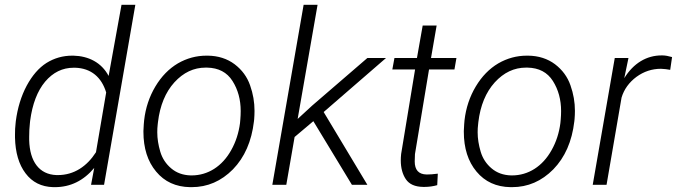

<svg xmlns="http://www.w3.org/2000/svg" viewBox="-20 -770 2820 800"><path d="M44.9 -255.4C43 -240.7 42.5 -225.6 42.5 -210C42.5 -205.6 42.5 -201.2 42.5 -196.8C43.9 -134.3 58.6 -84.5 86.4 -47.9C114.3 -10.7 152.3 8.3 201.7 9.8C204.1 9.8 206.1 9.8 208.5 9.8C273.4 9.8 328.1 -17.1 372.6 -70.3L359.4 0H413.6L543.9 -750H486.3L432.6 -453.6C402.8 -509.8 348.6 -536.6 286.1 -538.1C284.2 -538.1 282.2 -538.1 280.8 -538.1C241.7 -538.1 206.1 -527.8 173.8 -507.8C141.6 -487.3 114.3 -455.6 91.3 -413.1C68.4 -370.1 53.2 -320.8 45.9 -265.6ZM105.5 -266.1C114.7 -336.4 135.7 -391.1 168 -429.7C200.7 -468.3 240.2 -487.8 287.1 -487.8C289.1 -487.8 291 -487.8 293 -487.8C359.9 -485.8 403.3 -447.8 422.4 -384.8L379.9 -135.7C342.3 -77.1 288.6 -40.5 221.2 -40.5C219.2 -40.5 217.3 -40.5 215.3 -40.5C143.6 -43 104 -96.7 101.6 -186C101.6 -190.9 101.6 -195.8 101.6 -200.7C101.6 -220.2 102.5 -238.3 104.5 -255.9Z M579.1 -252.4 577.6 -224.6C577.6 -223.1 577.6 -222.2 577.6 -220.7C577.6 -152.8 595.2 -97.2 630.4 -55.2C665.5 -12.7 712.9 8.8 772 9.8C773.9 9.8 776.4 9.8 778.3 9.8C844.7 9.8 901.9 -15.1 950.7 -64.5C999 -114.3 1028.3 -180.7 1038.1 -264.2L1039.1 -273.4C1040 -285.2 1040.5 -296.9 1040.5 -308.1C1040.5 -343.8 1034.7 -378.9 1022 -414.6C1009.8 -449.7 988.3 -479 957.5 -502.4C926.8 -525.4 889.2 -537.6 845.7 -538.1C843.8 -538.1 841.8 -538.1 840.3 -538.1C797.9 -538.1 758.3 -527.3 721.2 -505.9C684.1 -483.9 652.8 -452.1 627.4 -409.7C602.1 -367.2 586.4 -320.3 580.6 -269ZM638.2 -261.2C646.5 -330.6 669.4 -385.7 706.5 -426.8C744.1 -467.8 787.1 -488.3 836.9 -488.3C838.9 -488.3 840.8 -488.3 842.8 -488.3C890.6 -487.3 925.8 -468.8 948.7 -432.6C971.7 -396.5 982.9 -354.5 982.9 -307.1C982.9 -296.4 982.4 -284.7 981.4 -272.9L980 -256.8C974.6 -215.8 962.4 -178.2 943.4 -144.5C905.8 -76.7 846.2 -39.1 778.3 -39.1C777.3 -39.1 775.9 -39.1 774.9 -39.1C742.2 -40 715.3 -49.8 693.4 -68.4C671.4 -86.9 656.2 -109.9 647.9 -137.7C639.6 -165.5 635.3 -192.4 635.3 -218.8C635.3 -229.5 635.7 -240.7 637.2 -252.4Z M1446.3 0H1510.7L1328.6 -303.2L1588.4 -528.3H1510.7L1280.8 -330.1L1220.2 -274.4L1303.2 -750H1245.1L1114.7 0H1172.9L1207.5 -199.2L1285.6 -265.1Z M1741.2 -663.6 1717.3 -528.3H1623.5L1614.7 -480.5H1709.5L1651.4 -128.4C1650.4 -119.1 1649.9 -109.9 1649.9 -101.6C1649.9 -70.3 1657.2 -43.9 1670.9 -23.4C1685.1 -2.4 1709 8.3 1743.2 8.8C1745.1 8.8 1747.6 8.8 1749.5 8.8C1767.1 8.8 1784.7 6.3 1801.8 1.5L1804.2 -46.4C1785.2 -43.9 1770.5 -43 1760.3 -43C1759.3 -43 1757.8 -43 1756.8 -43C1724.1 -43.9 1708 -62 1708 -97.7L1709 -127.9L1767.6 -480.5H1873.5L1881.8 -528.3H1775.9L1799.3 -663.6Z M1914.1 -252.4 1912.6 -224.6C1912.6 -223.1 1912.6 -222.2 1912.6 -220.7C1912.6 -152.8 1930.2 -97.2 1965.3 -55.2C2000.5 -12.7 2047.9 8.8 2106.9 9.8C2108.9 9.8 2111.3 9.8 2113.3 9.8C2179.7 9.8 2236.8 -15.1 2285.6 -64.5C2334 -114.3 2363.3 -180.7 2373 -264.2L2374 -273.4C2375 -285.2 2375.5 -296.9 2375.5 -308.1C2375.5 -343.8 2369.6 -378.9 2356.9 -414.6C2344.7 -449.7 2323.2 -479 2292.5 -502.4C2261.7 -525.4 2224.1 -537.6 2180.7 -538.1C2178.7 -538.1 2176.8 -538.1 2175.3 -538.1C2132.8 -538.1 2093.3 -527.3 2056.2 -505.9C2019 -483.9 1987.8 -452.1 1962.4 -409.7C1937 -367.2 1921.4 -320.3 1915.5 -269ZM1973.1 -261.2C1981.4 -330.6 2004.4 -385.7 2041.5 -426.8C2079.1 -467.8 2122.1 -488.3 2171.9 -488.3C2173.8 -488.3 2175.8 -488.3 2177.7 -488.3C2225.6 -487.3 2260.7 -468.8 2283.7 -432.6C2306.6 -396.5 2317.9 -354.5 2317.9 -307.1C2317.9 -296.4 2317.4 -284.7 2316.4 -272.9L2314.9 -256.8C2309.6 -215.8 2297.4 -178.2 2278.3 -144.5C2240.7 -76.7 2181.2 -39.1 2113.3 -39.1C2112.3 -39.1 2110.8 -39.1 2109.9 -39.1C2077.1 -40 2050.3 -49.8 2028.3 -68.4C2006.3 -86.9 1991.2 -109.9 1982.9 -137.7C1974.6 -165.5 1970.2 -192.4 1970.2 -218.8C1970.2 -229.5 1970.7 -240.7 1972.2 -252.4Z M2780.3 -532.2C2765.1 -536.6 2751.5 -539.1 2740.2 -539.1C2738.8 -539.1 2737.8 -539.1 2736.3 -539.1C2674.3 -539.1 2619.6 -506.8 2581.1 -444.3L2598.6 -528.3H2541.5L2449.7 0H2507.3L2569.8 -363.3C2580.1 -397.9 2601.1 -426.8 2631.8 -449.7C2662.6 -472.2 2696.8 -483.4 2733.9 -483.4C2747.1 -482.9 2759.8 -481.4 2772.5 -479Z"/></svg>

Font: Roboto Light
Style: Italic
Weight: 300
Italic angle: -12°
Designer: Google
Version: Version 2.137; 2017